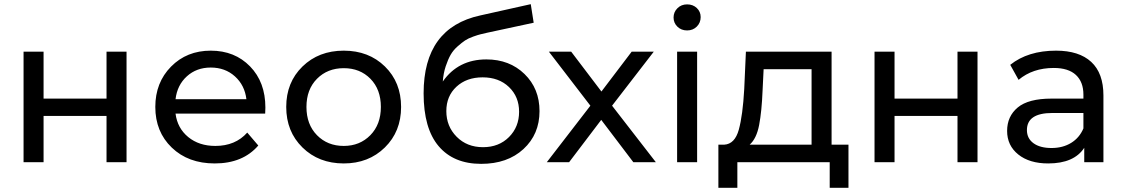

<svg xmlns="http://www.w3.org/2000/svg" viewBox="-20 -778 5392 921"><path d="M189 0H93V-530H189V-305H491V-530H587V0H491V-222H189Z M1253 -262Q1253 -242 1252 -233H822Q831 -163 883 -120.5Q935 -78 1013 -78Q1109 -78 1166 -142L1219 -80Q1145 6 1010 6Q883 6 804 -70Q725 -146 725 -265Q725 -382 800.5 -458.5Q876 -535 991 -535Q1106 -535 1179.5 -459.5Q1253 -384 1253 -262ZM991 -454Q923 -454 876.5 -412Q830 -370 822 -302H1162Q1154 -369 1107 -411.5Q1060 -454 991 -454Z M1629 6Q1509 6 1431 -70.5Q1353 -147 1353 -265Q1353 -383 1431 -459Q1509 -535 1629 -535Q1749 -535 1826.5 -459Q1904 -383 1904 -265Q1904 -147 1826 -70.5Q1748 6 1629 6ZM1629 -78Q1706 -78 1756.5 -129.5Q1807 -181 1807 -265Q1807 -349 1757 -400Q1707 -451 1629 -451Q1551 -451 1500.5 -400Q1450 -349 1450 -265Q1450 -181 1500.5 -129.5Q1551 -78 1629 -78Z M2313 -493Q2424 -493 2496 -423Q2568 -353 2568 -245Q2568 -134 2491 -63Q2414 8 2288 8Q2156 8 2084 -77Q2012 -162 2012 -330Q2012 -645 2284 -704L2526 -758L2540 -669L2317 -621Q2296 -616 2285 -613.5Q2274 -611 2250 -602.5Q2226 -594 2211 -584Q2196 -574 2175 -555.5Q2154 -537 2141.5 -515Q2129 -493 2118 -460Q2107 -427 2104 -387Q2178 -493 2313 -493ZM2297 -72Q2373 -72 2421.5 -120.5Q2470 -169 2470 -242Q2470 -314 2421.5 -360.5Q2373 -407 2295 -407Q2218 -407 2169.5 -362Q2121 -317 2121 -245Q2121 -172 2170.5 -122Q2220 -72 2297 -72Z M2916 -271 3126 0H3018L2864 -203L2710 0H2603L2812 -271L2613 -530H2720L2865 -339L3010 -530H3116Z M3341 -696Q3341 -669 3322.5 -650.5Q3304 -632 3276 -632Q3248 -632 3229.5 -650Q3211 -668 3211 -694Q3211 -720 3229.5 -738.5Q3248 -757 3276 -757Q3304 -757 3322.5 -739.5Q3341 -722 3341 -696ZM3324 0H3228V-530H3324Z M3969 -530V-84H4050V123H3960V0H3517V123H3426V-84H3454Q3505 -87 3524 -156Q3543 -225 3550 -351L3558 -530ZM3643 -446 3638 -344Q3634 -244 3621.5 -178.5Q3609 -113 3576 -84H3873V-446Z M4271 0H4175V-530H4271V-305H4573V-530H4669V0H4573V-222H4271Z M5046 -535Q5156 -535 5214.5 -481Q5273 -427 5273 -320V0H5181V-69Q5132 6 5008 6Q4918 6 4864.5 -37Q4811 -80 4811 -150Q4811 -220 4862 -262.5Q4913 -305 5024 -305H5177V-324Q5177 -385 5141 -418.5Q5105 -452 5035 -452Q4934 -452 4866 -395L4826 -467Q4911 -535 5046 -535ZM5024 -68Q5078 -68 5118 -92.5Q5158 -117 5177 -162V-236H5028Q4906 -236 4906 -154Q4906 -114 4937.5 -91Q4969 -68 5024 -68Z"/></svg>

Font: false
Style: Regular
Weight: 500
Designer: Julieta Ulanovsky
Foundry: Julieta Ulanovsky
Version: Version 7.222;hotconv 1.0.109;makeotfexe 2.5.65596